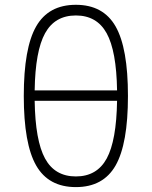

<svg xmlns="http://www.w3.org/2000/svg" viewBox="-20 -762 626 792"><path d="M293 9.8Q180.2 9.8 129.2 -79.3Q78.1 -168.5 78.1 -366.2Q78.1 -564 129.2 -653.1Q180.2 -742.2 293 -742.2Q405.8 -742.2 456.8 -653.1Q507.8 -564 507.8 -366.2Q507.8 -168.5 456.8 -79.3Q405.8 9.8 293 9.8ZM293 -34.2Q379.9 -34.2 420.2 -108.2Q460.4 -182.1 462.9 -346.2H123Q125.5 -182.1 165.8 -108.2Q206.1 -34.2 293 -34.2ZM123 -389.2H462.9Q460.4 -551.8 419.9 -625Q379.4 -698.2 293 -698.2Q206.5 -698.2 166 -625Q125.5 -551.8 123 -389.2Z"/></svg>

Font: Cascadia Mono NF ExtraLight
Style: Regular
Weight: 200
Monospace: yes
Designer: Aaron Bell
Foundry: Saja Typeworks
Version: Version 2404.023; ttfautohint (v1.8.4)